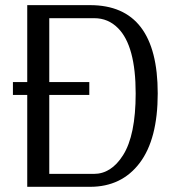

<svg xmlns="http://www.w3.org/2000/svg" viewBox="-20 -720 677 740"><path d="M327.1 0H85V-354H29.8V-403.8H85V-700.2H327.1Q587.9 -700.2 587.9 -359.9Q587.9 -183.6 518.3 -91.8Q448.7 0 327.1 0ZM169.9 -354V-49.8H341.8Q408.7 -49.8 454.1 -121.6Q502.9 -198.2 502.9 -359.9Q502.9 -543 435.1 -611.3Q397 -649.9 343.3 -649.9H341.8H169.9V-403.8H324.2V-354Z"/></svg>

Font: Pfennig
Style: Medium
Weight: 500
Version: Version 20120410 ; ttfautohint (v0.8)